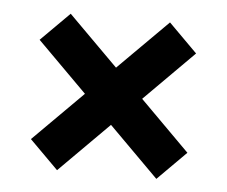

<svg xmlns="http://www.w3.org/2000/svg" viewBox="-37 -589 524 444"><g transform="rotate(5 225.5 -366.5)"><path d="M110.3 -184.7 43.9 -251.1 159.2 -366.3 43.9 -481.6 110.3 -547.9 225.5 -432.8 340.8 -547.9 407.1 -481.6 292 -366.3 407.1 -251.1 340.8 -184.7 225.5 -300Z"/></g></svg>

Font: Big Shoulders Thin
Style: Regular
Weight: 100
Designer: Patric King
Foundry: XO Type Co
Version: Version 2.002